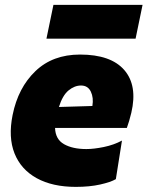

<svg xmlns="http://www.w3.org/2000/svg" viewBox="-20 -734 591 769"><path d="M283.5 14.5Q190.5 14.5 127.2 -20.2Q64 -55 38.2 -119.5Q12.5 -184 30.5 -273.5Q52.5 -382.5 121.8 -449Q191 -515.5 300.5 -515.5Q424 -515.5 477.8 -453.5Q531.5 -391.5 506 -282.5Q497.5 -247 488 -221.5H200.5Q202 -176 236.5 -156.5Q271 -137 326 -137Q355.5 -137 395.8 -145.2Q436 -153.5 468.5 -171L444 -16.5Q423.5 -4.5 381.2 5Q339 14.5 283.5 14.5ZM304.5 -391.5Q278.5 -391.5 254.5 -371.8Q230.5 -352 216 -305.5L350 -309.5Q355.5 -342.5 343.8 -367Q332 -391.5 304.5 -391.5ZM166 -579 194 -714.5H551L523 -579Z"/></svg>

Font: Commissioner ExtraBold
Style: Italic
Weight: 800
Italic angle: -12°
Designer: Kostas Bartsokas
Foundry: Kostas Bartsokas
Version: Version 1.000; ttfautohint (v1.8.3)